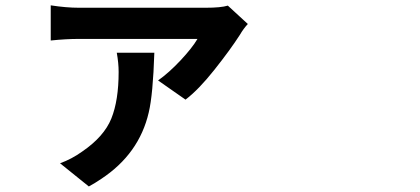

<svg xmlns="http://www.w3.org/2000/svg" viewBox="-20 -587 1540 704"><path d="M408.2 -393.6H545.9Q541 -240.2 525.4 -174.8Q490.2 -22.5 350.6 69.3Q329.1 84 305.7 96.7L200.2 11.7Q243.2 -3.9 281.2 -31.2Q361.3 -85.9 388.2 -152.3Q415 -218.8 415 -323.2Q415 -355.5 408.2 -393.6ZM815.4 -566.4 888.7 -499Q873 -482.4 859.4 -459Q824.2 -404.3 766.1 -331.1Q708 -257.8 660.2 -221.7L559.6 -292Q599.6 -320.3 642.1 -365.7Q684.6 -411.1 704.1 -444.3H269.5Q221.7 -444.3 166 -438.5V-567.4Q222.7 -558.6 269.5 -558.6H734.4Q790 -558.6 815.4 -566.4Z"/></svg>

Font: Bpmf Zihi Sans Bold
Style: Bold
Weight: 700
Foundry: But Ko
Version: Version 1.320